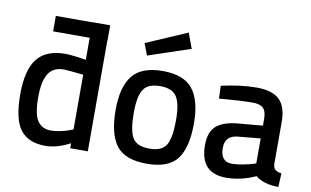

<svg xmlns="http://www.w3.org/2000/svg" viewBox="-77 -900 1726 1065"><g transform="rotate(10 786.0 -367.5)"><path d="M469 -710V-709H470V-622H469V0H370V-28Q296 11 231 11Q136 11 90.5 -47Q45 -105 45 -248Q45 -384 95 -447.5Q145 -511 253 -511Q267 -511 287.5 -509Q308 -507 323.5 -505Q339 -503 353.5 -500.5Q368 -498 370 -498V-622H164V-709H370V-710ZM246 -78Q273 -78 304 -85Q335 -92 352 -99L370 -106V-414Q280 -424 260 -424Q200 -424 173 -381Q146 -338 146 -248Q146 -152 171.5 -115Q197 -78 246 -78Z M1022 -254Q1022 -119 973.5 -54Q925 11 802 11Q679 11 630 -54Q581 -119 581 -254Q581 -383 632 -447Q683 -511 802 -511Q921 -511 971.5 -447Q1022 -383 1022 -254ZM921 -254Q921 -348 895.5 -387Q870 -426 802 -426Q734 -426 708.5 -387Q683 -348 683 -254Q683 -156 707 -115Q731 -74 802 -74Q873 -74 897 -115Q921 -156 921 -254ZM675 -646 906 -746 938 -660 700 -580Z M1500 -347V-111Q1501 -89 1512.5 -79Q1524 -69 1548 -66L1544 11Q1461 11 1415 -27Q1333 11 1249 11Q1103 11 1103 -147Q1103 -222 1142.5 -256Q1182 -290 1265 -297L1401 -309V-347Q1401 -390 1382.5 -407.5Q1364 -425 1324 -425Q1293 -425 1246 -422.5Q1199 -420 1167 -417L1135 -414L1132 -486Q1240 -511 1331 -511Q1420 -511 1460 -471.5Q1500 -432 1500 -347ZM1401 -237 1276 -225Q1203 -219 1203 -149Q1203 -71 1268 -71Q1295 -71 1328.5 -77.5Q1362 -84 1381 -90L1401 -96Z"/></g></svg>

Font: TitilliumText
Style: Medium
Weight: 500
Designer: Accademia di Belle Arti di Urbino and others
Foundry: Accademia di Belle Arti di Urbino and others.
Version: Version 60.001